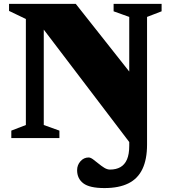

<svg xmlns="http://www.w3.org/2000/svg" viewBox="-20 -702 869 976"><path d="M661 -308V51.5L159.5 -608L202.5 -626.5V-66.5L282 -38V0H37.5V-38L111.5 -66.5V-605.5L26 -646.5V-682.5H365ZM727.5 33Q727.5 108 704 157.2Q680.5 206.5 632.5 230.2Q584.5 254 511 254Q435.5 254 403.8 230Q372 206 372 163Q372 137 389 117.8Q406 98.5 430.5 98.5Q440 98.5 452.8 107.8Q465.5 117 480.2 129.2Q495 141.5 510 150.8Q525 160 539 160Q570.5 160 592.2 147.5Q614 135 625.5 108.5Q637 82 637 39.5V-616L557.5 -644.5V-682.5H801.5V-644.5L727.5 -616Z"/></svg>

Font: Newsreader ExtraBold
Style: Regular
Weight: 800
Designer: Hugues Gentile
Foundry: Production Type
Version: Version 1.003